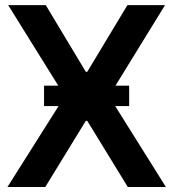

<svg xmlns="http://www.w3.org/2000/svg" viewBox="-20 -748 692 768"><path d="M163.1 -727.5 323.2 -460.9H329.1L489.7 -727.5H640.1L416 -363.3L643.6 0H491.2L329.1 -264.6H323.2L161.1 0H9.8L239.3 -363.3L12.7 -727.5ZM156.2 -323.7V-405.3H496.6V-323.7Z"/></svg>

Font: Inter Tight SemiBold
Style: Regular
Weight: 600
Designer: Rasmus Andersson
Foundry: rsms
Version: Version 3.004; ttfautohint (v1.8.4.7-5d5b)